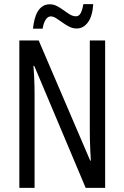

<svg xmlns="http://www.w3.org/2000/svg" viewBox="-20 -910 602 930"><path d="M489.3 0H395L146 -590.8H142.1Q144 -564.9 145.3 -540.8Q146.5 -516.6 147 -494.1Q147.5 -471.7 147.5 -450.2V0H73.7V-713.9H167.5L417 -131.8H419.9Q418.5 -160.6 417.2 -186Q416 -211.4 415.5 -233.6Q415 -255.9 415 -274.4V-713.9H489.3ZM139.6 -771Q142.1 -794.4 147.5 -815.9Q152.8 -837.4 162.4 -853.8Q171.9 -870.1 186.5 -879.6Q201.2 -889.2 221.2 -889.2Q239.7 -889.2 256.3 -880.4Q272.9 -871.6 288.6 -860.1Q304.2 -848.6 318.8 -839.8Q333.5 -831.1 347.7 -831.1Q363.3 -831.1 371.3 -847.2Q379.4 -863.3 383.8 -890.1H431.6Q428.2 -832.5 406.2 -802.2Q384.3 -772 351.1 -772Q333 -772 315.4 -780.8Q297.9 -789.6 282 -801.3Q266.1 -813 252 -821.8Q237.8 -830.6 225.6 -830.6Q211.9 -830.6 201.4 -814.9Q190.9 -799.3 186.5 -771Z"/></svg>

Font: Open Sans Condensed
Style: Regular
Weight: 400
Width: 3
Designer: Monotype Design Team
Foundry: Monotype Imaging Inc.
Version: Version 3.000